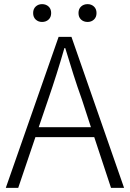

<svg xmlns="http://www.w3.org/2000/svg" viewBox="-20 -907 627 927"><path d="M263 -729H325L579 0H516L435 -245H151L68 0H8ZM167 -293H419L376 -425Q353 -489 334 -549Q315 -609 295 -675H291Q272 -609 253 -549Q234 -489 212 -425ZM359 -844Q359 -864 371.5 -875.5Q384 -887 403 -887Q421 -887 433.5 -875.5Q446 -864 446 -844Q446 -824 433.5 -812.5Q421 -801 403 -801Q384 -801 371.5 -812.5Q359 -824 359 -844ZM140 -844Q140 -864 152.5 -875.5Q165 -887 183 -887Q202 -887 214.5 -875.5Q227 -864 227 -844Q227 -824 214.5 -812.5Q202 -801 183 -801Q165 -801 152.5 -812.5Q140 -824 140 -844Z"/></svg>

Font: Kinto Sans Light
Style: Regular
Weight: 300
Designer: Authors: Ryoko NISHIZUKA  (kana & ideographs); Paul D. Hunt (Latin, Greek & Cyrillic); Wenlong ZHANG  (bopomofo); Sandol
Foundry: Adobe Systems Incorporated, ookami Inc.
Version: Version 0.001